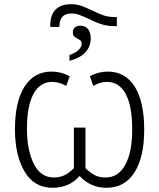

<svg xmlns="http://www.w3.org/2000/svg" viewBox="-20 -882 756 912"><path d="M419 -832Q451 -816 473.5 -808.5Q496 -801 525 -801H535V-758H523Q489 -758 461.5 -767Q434 -776 400 -793Q374 -805 356 -811.5Q338 -818 320 -818Q290 -818 276 -802Q262 -786 262 -754H219V-764Q219 -811 244 -836.5Q269 -862 317 -862Q344 -862 365.5 -854.5Q387 -847 419 -832ZM411 -700Q411 -661 385.5 -633.5Q360 -606 310 -593V-621Q338 -630 353 -644.5Q368 -659 368 -675Q368 -684 363.5 -688.5Q359 -693 349 -698Q337 -704 331.5 -710Q326 -716 326 -728Q326 -743 335.5 -751.5Q345 -760 362 -760Q385 -760 398 -744Q411 -728 411 -700ZM51 -268Q51 -399 96.5 -470.5Q142 -542 225 -542Q270 -542 311 -520L295 -474Q260 -493 228 -493Q170 -493 139 -436Q108 -379 108 -270Q108 -169 140.5 -104Q173 -39 235 -39Q264 -39 286 -49.5Q308 -60 331 -83V-276H386V-83Q410 -60 431 -49.5Q452 -39 482 -39Q542 -39 575 -99Q608 -159 608 -267Q608 -379 577 -436Q546 -493 488 -493Q456 -493 423 -474L407 -520Q449 -542 492 -542Q575 -542 620 -470.5Q665 -399 665 -266Q665 -135 618.5 -62.5Q572 10 486 10Q410 10 358 -46Q309 10 230 10Q142 10 96.5 -67.5Q51 -145 51 -268Z"/></svg>

Font: Noto Sans UI NarrowLight
Style: Regular
Weight: 300
Width: 4
Designer: Monotype Design Team
Foundry: Monotype Imaging Inc.
Version: Version 1.001